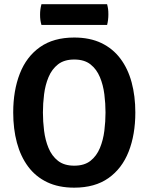

<svg xmlns="http://www.w3.org/2000/svg" viewBox="-20 -874 702 908"><path d="M183 -342Q183 -299.5 188.5 -255.5Q194 -211.5 209.5 -174Q225 -136.5 254.2 -113.5Q283.5 -90.5 331 -90.5Q379 -90.5 408 -113.5Q437 -136.5 452.5 -174Q468 -211.5 473.5 -255.5Q479 -299.5 479 -342Q479 -384.5 473.5 -428.2Q468 -472 452.5 -509.2Q437 -546.5 408 -569.5Q379 -592.5 331 -592.5Q283.5 -592.5 254.2 -569.5Q225 -546.5 209.5 -509.2Q194 -472 188.5 -428.2Q183 -384.5 183 -342ZM42.5 -342Q42.5 -446 73.8 -526Q105 -606 169 -651.2Q233 -696.5 331 -696.5Q405 -696.5 459.2 -670.5Q513.5 -644.5 549.2 -597Q585 -549.5 602.5 -484.5Q620 -419.5 620 -342Q620 -237.5 588.5 -157.2Q557 -77 493 -31.8Q429 13.5 331 13.5Q257 13.5 202.8 -12.5Q148.5 -38.5 113 -86.2Q77.5 -134 60 -199Q42.5 -264 42.5 -342ZM176 -756Q172.5 -768.5 171 -779.5Q169.5 -790.5 169.5 -804.5Q169.5 -818 171 -829.2Q172.5 -840.5 176 -854H486.5Q490 -840.5 491.2 -830.8Q492.5 -821 492.5 -805.5Q492.5 -779.5 486.5 -756Z"/></svg>

Font: Signika Light SemiBold
Style: Regular
Weight: 600
Version: Version 2.003;gftools[0.9.32]